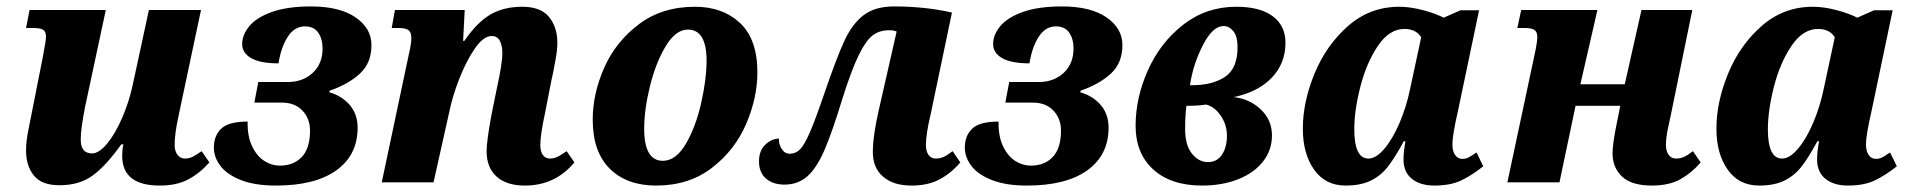

<svg xmlns="http://www.w3.org/2000/svg" viewBox="-20 -567 5961 597"><path d="M360 -82Q360 -105 364 -118H357Q310 -52 268.5 -21.5Q227 9 165 9Q110 9 85.5 -21Q61 -51 61 -99Q61 -129 69 -167Q77 -205 78 -212L113 -389Q123 -441 123 -453Q123 -469 114 -474.5Q105 -480 82 -480H61L72 -536H309L245 -237Q231 -167 231 -133Q231 -90 266 -90Q288 -90 313.5 -121Q339 -152 360 -201Q381 -250 392 -300L443 -536H605L535 -206Q523 -151 523 -116Q523 -97 532 -85.5Q541 -74 555 -74Q568 -74 579 -79.5Q590 -85 607 -97L631 -62Q602 -29 566 -9.5Q530 10 477 10Q360 10 360 -82Z M645 -108Q645 -145 668 -167Q691 -189 750 -189Q749 -143 764 -112Q779 -81 802 -66.5Q825 -52 850 -52Q893 -52 918.5 -79Q944 -106 944 -161Q944 -198 920.5 -223Q897 -248 856 -248H771L783 -312H875Q922 -312 952.5 -340.5Q983 -369 983 -416Q983 -446 969.5 -465.5Q956 -485 928 -485Q896 -485 875 -453Q854 -421 846 -370Q790 -370 761.5 -386Q733 -402 733 -430Q733 -459 755.5 -486Q778 -513 826 -530Q874 -547 947 -547Q1036 -547 1085.5 -513Q1135 -479 1135 -427Q1135 -371 1099 -338Q1063 -305 1005 -285L1004 -280Q1043 -269 1067.5 -240.5Q1092 -212 1092 -170Q1092 -85 1026 -37.5Q960 10 838 10Q773 10 729.5 -7Q686 -24 665.5 -51Q645 -78 645 -108Z M1493 -97Q1493 -127 1508 -209L1524 -288Q1542 -369 1542 -402Q1542 -424 1534.5 -439.5Q1527 -455 1509 -455Q1483 -455 1456 -415.5Q1429 -376 1407.5 -320.5Q1386 -265 1377 -219L1328 0H1167L1251 -397Q1259 -431 1259 -449Q1259 -467 1250 -473.5Q1241 -480 1218 -480H1198L1208 -536H1425L1420 -440H1424Q1462 -496 1503.5 -521Q1545 -546 1604 -546Q1661 -546 1687 -514.5Q1713 -483 1713 -434Q1713 -410 1706.5 -377Q1700 -344 1699 -337Q1695 -321 1694 -314L1674 -212Q1660 -147 1660 -116Q1660 -96 1668 -85Q1676 -74 1690 -74Q1702 -74 1713.5 -79.5Q1725 -85 1742 -97L1766 -62Q1706 10 1612 10Q1555 10 1524 -18Q1493 -46 1493 -97Z M1823 -195Q1823 -276 1859 -357Q1895 -438 1967 -492Q2039 -546 2141 -546Q2227 -546 2281 -495.5Q2335 -445 2335 -342Q2335 -263 2300 -181.5Q2265 -100 2193.5 -45Q2122 10 2020 10Q1929 10 1876 -42.5Q1823 -95 1823 -195ZM2177 -378Q2177 -475 2119 -475Q2081 -475 2050 -423.5Q2019 -372 2001 -299Q1983 -226 1983 -167Q1983 -67 2041 -67Q2082 -67 2113 -120.5Q2144 -174 2160.5 -248Q2177 -322 2177 -378Z M2694 -94Q2694 -145 2713 -227L2768 -469Q2758 -473 2745 -473Q2715 -473 2694 -457.5Q2673 -442 2650.5 -396.5Q2628 -351 2599 -259Q2567 -154 2543 -99Q2519 -44 2490 -18.5Q2461 7 2419 7Q2383 7 2361.5 -12Q2340 -31 2340 -65Q2340 -99 2360 -117.5Q2380 -136 2402 -136Q2401 -119 2410.5 -104Q2420 -89 2436 -89Q2454 -89 2467.5 -102.5Q2481 -116 2498 -155Q2515 -194 2543 -276Q2581 -387 2605.5 -440Q2630 -493 2665.5 -520Q2701 -547 2760 -547Q2856 -547 2940 -528L2874 -213Q2859 -150 2859 -116Q2859 -97 2867 -85.5Q2875 -74 2889 -74Q2903 -74 2914 -79Q2925 -84 2942 -97L2966 -62Q2938 -29 2902 -9.5Q2866 10 2814 10Q2758 10 2726 -17.5Q2694 -45 2694 -94Z M2980 -108Q2980 -145 3003 -167Q3026 -189 3085 -189Q3084 -143 3099 -112Q3114 -81 3137 -66.5Q3160 -52 3185 -52Q3228 -52 3253.5 -79Q3279 -106 3279 -161Q3279 -198 3255.5 -223Q3232 -248 3191 -248H3106L3118 -312H3210Q3257 -312 3287.5 -340.5Q3318 -369 3318 -416Q3318 -446 3304.5 -465.5Q3291 -485 3263 -485Q3231 -485 3210 -453Q3189 -421 3181 -370Q3125 -370 3096.5 -386Q3068 -402 3068 -430Q3068 -459 3090.5 -486Q3113 -513 3161 -530Q3209 -547 3282 -547Q3371 -547 3420.5 -513Q3470 -479 3470 -427Q3470 -371 3434 -338Q3398 -305 3340 -285L3339 -280Q3378 -269 3402.5 -240.5Q3427 -212 3427 -170Q3427 -85 3361 -37.5Q3295 10 3173 10Q3108 10 3064.5 -7Q3021 -24 3000.5 -51Q2980 -78 2980 -108Z M3511 -176Q3511 -263 3549.5 -349Q3588 -435 3659.5 -490.5Q3731 -546 3824 -546Q3898 -546 3937.5 -516.5Q3977 -487 3977 -434Q3977 -370 3934.5 -325.5Q3892 -281 3816 -265Q3865 -260 3900 -227Q3935 -194 3935 -146Q3935 -100 3907 -64.5Q3879 -29 3829.5 -9.5Q3780 10 3718 10Q3621 10 3566 -40Q3511 -90 3511 -176ZM3686 -302Q3750 -302 3789 -328Q3828 -354 3828 -420Q3828 -454 3815 -470Q3802 -486 3784 -486Q3751 -486 3720.5 -427Q3690 -368 3680 -302ZM3795 -145Q3795 -179 3776 -207Q3757 -235 3730 -242Q3709 -238 3669 -238Q3665 -209 3665 -165Q3665 -116 3686 -89.5Q3707 -63 3736 -63Q3764 -63 3779.5 -86Q3795 -109 3795 -145Z M4031 -167Q4031 -250 4067.5 -338.5Q4104 -427 4172 -486.5Q4240 -546 4331 -546Q4365 -546 4404.5 -535.5Q4444 -525 4469 -512L4521 -535H4579L4514 -225Q4496 -146 4496 -119Q4496 -97 4504.5 -85Q4513 -73 4527 -73Q4538 -73 4546.5 -77.5Q4555 -82 4571 -93L4592 -50Q4557 -22 4523.5 -6Q4490 10 4440 10Q4396 10 4370 -11Q4344 -32 4344 -71Q4344 -94 4350 -128H4345Q4318 -78 4296 -49.5Q4274 -21 4242.5 -5.5Q4211 10 4164 10Q4101 10 4066 -39.5Q4031 -89 4031 -167ZM4364 -288 4399 -451Q4383 -477 4347 -477Q4300 -477 4264.5 -424.5Q4229 -372 4210 -298Q4191 -224 4191 -165Q4191 -74 4235 -74Q4259 -74 4285 -105Q4311 -136 4332 -185.5Q4353 -235 4364 -288Z M4994 -90Q4994 -116 5004 -168L5018 -238H4879L4829 0H4667L4749 -385Q4751 -393 4755.5 -416Q4760 -439 4760 -452Q4760 -468 4751 -474Q4742 -480 4719 -480H4698L4710 -536H4947L4894 -305H5032L5084 -536H5242L5176 -213Q5174 -203 5167 -171Q5160 -139 5160 -116Q5160 -97 5168.5 -85.5Q5177 -74 5191 -74Q5205 -74 5216 -79Q5227 -84 5244 -97L5268 -62Q5241 -30 5205.5 -10Q5170 10 5117 10Q5053 10 5023.5 -18Q4994 -46 4994 -90Z M5317 -167Q5317 -250 5353.5 -338.5Q5390 -427 5458 -486.5Q5526 -546 5617 -546Q5651 -546 5690.5 -535.5Q5730 -525 5755 -512L5807 -535H5865L5800 -225Q5782 -146 5782 -119Q5782 -97 5790.5 -85Q5799 -73 5813 -73Q5824 -73 5832.5 -77.5Q5841 -82 5857 -93L5878 -50Q5843 -22 5809.5 -6Q5776 10 5726 10Q5682 10 5656 -11Q5630 -32 5630 -71Q5630 -94 5636 -128H5631Q5604 -78 5582 -49.5Q5560 -21 5528.5 -5.5Q5497 10 5450 10Q5387 10 5352 -39.5Q5317 -89 5317 -167ZM5650 -288 5685 -451Q5669 -477 5633 -477Q5586 -477 5550.5 -424.5Q5515 -372 5496 -298Q5477 -224 5477 -165Q5477 -74 5521 -74Q5545 -74 5571 -105Q5597 -136 5618 -185.5Q5639 -235 5650 -288Z"/></svg>

Font: Noto Serif NarrowExtraBold
Style: Italic
Weight: 800
Width: 4
Italic angle: -12°
Designer: Monotype Design Team
Foundry: Monotype Imaging Inc.
Version: Version 1.001